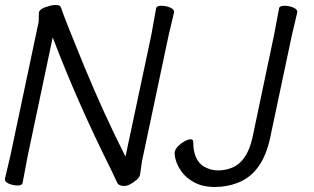

<svg xmlns="http://www.w3.org/2000/svg" viewBox="-29 -728 1252 765"><path d="M1155 -677 1134 -588 1047 -177Q1017 -38 919 0Q876 17 827.5 17Q779 17 745.5 -1Q712 -19 694.5 -44Q677 -69 671 -91.5Q665 -114 667.5 -124.5Q670 -135 681.5 -146.5Q693 -158 707 -165.5Q721 -173 731 -173Q741 -173 741 -162Q741 -90 784 -64Q811 -49 840 -49Q869 -49 896 -60Q956 -85 977 -180L1063 -589L1083 -695Q1085 -705 1104 -705Q1123 -705 1140.5 -697.5Q1158 -690 1155 -677ZM125 -641 126 -678Q129 -692 153.5 -700Q178 -708 188.5 -708Q199 -708 204.5 -707Q210 -706 214 -698Q229 -652 306.5 -464Q384 -276 471 -104L574 -589L593 -695Q595 -705 614 -705Q633 -705 650 -697.5Q667 -690 664 -677L643 -588L537 -87L529 -32Q527 -22 516 -12Q487 13 465.5 13Q444 13 437.5 -1Q431 -15 414 -51Q279 -321 181 -579L81 -105L61 1Q59 11 41 11Q23 11 5.5 3.5Q-12 -4 -9 -17L12 -106Z"/></svg>

Font: LXGW Bright GB
Style: Italic
Weight: 400
Italic angle: -12°
Designer: Christian Thalmann (Catharsis Fonts)
Foundry: LXGW / Christian Thalmann (Catharsis Fonts) / Fontworks Inc.
Version: Version 5.510